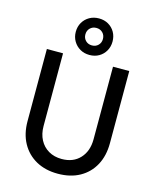

<svg xmlns="http://www.w3.org/2000/svg" viewBox="-141 -1083 971 1187"><g transform="rotate(15 344.0 -489.0)"><path d="M343.8 7.8Q264.2 7.8 204.8 -25.1Q145.5 -58.1 112.8 -117.7Q80.1 -177.2 80.1 -257.8V-719.7H183.6V-254.9Q183.6 -204.1 203.6 -166.3Q223.6 -128.4 259.8 -107.4Q295.9 -86.4 343.8 -86.4Q417.5 -86.4 460.4 -132.8Q503.4 -179.2 503.4 -254.9V-719.7H607.4V-257.8Q607.4 -177.2 575.2 -117.7Q543 -58.1 483.9 -25.1Q424.8 7.8 343.8 7.8ZM343.3 -752Q309.6 -752 283 -767.3Q256.3 -782.7 240.7 -809.3Q225.1 -835.9 225.1 -868.7Q225.1 -902.3 240.5 -928.7Q255.9 -955.1 282.7 -970.5Q309.6 -985.8 343.3 -985.8Q377.4 -985.8 403.8 -970.5Q430.2 -955.1 445.3 -928.7Q460.4 -902.3 460.4 -868.7Q460.4 -835.9 445.3 -809.3Q430.2 -782.7 403.8 -767.3Q377.4 -752 343.3 -752ZM342.8 -813Q367.2 -813 383.1 -828.9Q398.9 -844.7 398.9 -868.7Q398.9 -893.1 383.1 -908.9Q367.2 -924.8 342.8 -924.8Q318.4 -924.8 302.5 -908.9Q286.6 -893.1 286.6 -868.7Q286.6 -844.7 302.5 -828.9Q318.4 -813 342.8 -813Z"/></g></svg>

Font: Reddit Sans Medium
Style: Regular
Weight: 500
Designer: Stephen Hutchings
Foundry: Reddit
Version: Version 1.014